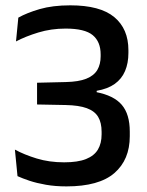

<svg xmlns="http://www.w3.org/2000/svg" viewBox="-20 -670 536 702"><path d="M223 11.5Q182 11.5 147.8 5.5Q113.5 -0.5 87.5 -9.2Q61.5 -18 44 -26L34.5 -123Q68.5 -104.5 114.2 -90.5Q160 -76.5 214.5 -76.5Q264.5 -76.5 294.5 -88.5Q324.5 -100.5 338 -123.2Q351.5 -146 351.5 -178.5V-188Q351.5 -221.5 338.8 -242.8Q326 -264 297.2 -274.5Q268.5 -285 220 -286L115.5 -288V-367.5L220.5 -370Q267.5 -371 295.5 -382.2Q323.5 -393.5 335.8 -414.2Q348 -435 348 -464V-471Q348 -517.5 319 -541.5Q290 -565.5 220 -565.5Q167 -565.5 120.2 -551.2Q73.5 -537 38.5 -518.5L47 -605.5Q78 -623 125.2 -636.8Q172.5 -650.5 237 -650.5Q346 -650.5 397.8 -607.5Q449.5 -564.5 449.5 -486.5V-476.5Q449.5 -439 437.2 -410.2Q425 -381.5 399.5 -363.2Q374 -345 333.5 -338V-323L330.5 -333.5Q396 -321 425.2 -286.8Q454.5 -252.5 454.5 -189V-172Q454.5 -86 398.2 -37.2Q342 11.5 223 11.5Z"/></svg>

Font: Anek Malayalam Medium Medium
Style: Regular
Weight: 500
Version: Version 1.003